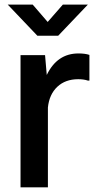

<svg xmlns="http://www.w3.org/2000/svg" viewBox="-20 -802 407 822"><path d="M140.1 -648.9 13.2 -782.2H120.1L184.1 -708L249 -782.2H356L229 -648.9ZM67.9 0V-565.9H172.9L180.2 -481Q224.6 -573.2 315.9 -573.2Q344.7 -573.2 362.8 -566.9V-457H356Q338.9 -462.9 314.9 -462.9Q259.8 -462.9 225.3 -430.4Q190.9 -397.9 185.1 -341.8V0Z"/></svg>

Font: BDO Grotesk Medium
Style: Regular
Weight: 500
Designer: Deni Anggara
Foundry: Lokal Container
Version: Version 2.000